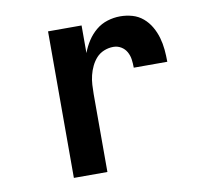

<svg xmlns="http://www.w3.org/2000/svg" viewBox="-64 -599 729 671"><g transform="rotate(-10 300.0 -264.0)"><path d="M146 0V-520H265V-422Q273 -444 286 -464Q299 -484 317 -499Q335 -514 357.5 -521Q380 -528 403 -528Q425 -528 446 -522Q467 -516 483.5 -502Q500 -488 511 -469Q522 -450 528 -429Q534 -408 536 -386.5Q538 -365 538 -343H419Q419 -358 417 -372.5Q415 -387 408 -399.5Q401 -412 388.5 -419.5Q376 -427 361 -427Q344 -427 328 -420.5Q312 -414 301 -402Q290 -390 282.5 -374.5Q275 -359 271 -342.5Q267 -326 266 -309Q265 -292 265 -276V0Z"/></g></svg>

Font: Iosevka Fixed Extended
Style: Bold
Weight: 700
Width: 7
Monospace: yes
Designer: Belleve Invis
Foundry: Belleve Invis
Version: Version 24.1.1; ttfautohint (v1.8.4)